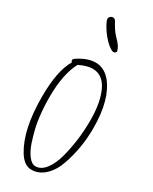

<svg xmlns="http://www.w3.org/2000/svg" viewBox="-259 -1085 918 1150"><g transform="rotate(30 199.5 -509.5)"><path d="M253 -849Q254 -848 259 -848Q265 -848 270.5 -852.5Q276 -857 276 -863V-865Q275 -866 275 -867Q270 -883 264 -893Q262 -896 247 -915Q245 -917 237 -925.5Q229 -934 227 -936Q199 -966 175 -1013Q167 -1027 154 -1027Q144 -1027 136 -1020Q128 -1013 128 -1002Q128 -1000 130 -992Q147 -951 181 -909Q222 -860 253 -849ZM106 -134Q77 -224 70 -289Q62 -358 62 -422Q62 -582 111 -674Q163 -700 202 -700Q272 -700 308 -624.5Q344 -549 344 -424Q344 -291 312 -167Q295 -101 264.5 -61.5Q234 -22 196 -22Q170 -22 146 -53.5Q122 -85 106 -134ZM74 -669Q22 -584 22 -402Q22 -177 96 -55Q134 8 185 8Q236 8 277 -30.5Q318 -69 340 -133Q383 -256 383 -393Q383 -592 302 -690Q258 -741 199 -741Q142 -741 75 -695Q61 -684 74 -669Z"/></g></svg>

Font: Neythal
Style: Regular
Weight: 400
Designer: Tharique Azeez
Foundry: Tharique Azeez
Version: Version 0.44